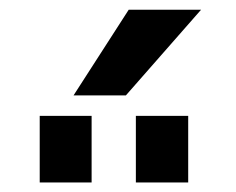

<svg xmlns="http://www.w3.org/2000/svg" viewBox="-20 -979 484 394"><path d="M61.5 -604.5V-741.2H168V-604.5ZM258.8 -604.5V-741.2H366.2V-604.5ZM244.1 -959H392.6L238.3 -783.2H130.9Z"/></svg>

Font: Gen Shin Gothic Medium
Style: Regular
Weight: 500
Designer: [Source Han Sans]
Ryoko NISHIZUKA  (kana & ideographs); Paul D. Hunt (Latin, Greek & Cyrillic); Wenlong ZHANG  (bopomofo
Version: Version 1.002.20150607